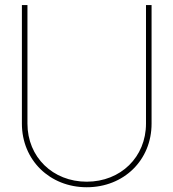

<svg xmlns="http://www.w3.org/2000/svg" viewBox="-20 -748 700 775"><path d="M330.1 7.8C479.5 7.8 591.8 -101.1 591.8 -249V-727.5H569.3V-249C569.3 -114.3 467.3 -14.6 330.1 -14.6C192.9 -14.6 90.8 -114.3 90.8 -249V-727.5H68.4V-249C68.4 -101.6 181.2 7.8 330.1 7.8Z"/></svg>

Font: Raveo Display Display Thin
Style: Regular
Weight: 100
Designer: Jakub Foglar, Rasmus Andersson (Inter)
Foundry: Jakubfoglar.com
Version: Version 1.100;Glyphs 3.2.3 (3260)